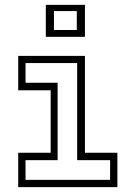

<svg xmlns="http://www.w3.org/2000/svg" viewBox="-20 -770 526 790"><path d="M168.5 -618.5V-750H329.5V-618.5ZM202 -646.5H296V-724.5H202ZM55 0V-141.5H188.5V-398.5H55V-540H329.5V-141.5H463V0ZM85 -30H433V-111H297.5V-510.5H85V-429.5H217V-111H85Z"/></svg>

Font: Tourney Thin Light
Style: Regular
Weight: 300
Version: Version 1.015